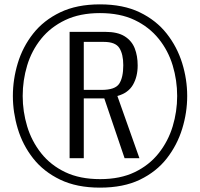

<svg xmlns="http://www.w3.org/2000/svg" viewBox="-20 -848 916 880"><path d="M438 12Q332 12 256 -24.5Q180 -61 132 -122Q84 -183 61.5 -258Q39 -333 39 -408Q39 -484 61.5 -558.5Q84 -633 132 -694Q180 -755 256 -791.5Q332 -828 438 -828Q545 -828 620.5 -791.5Q696 -755 744 -694Q792 -633 815 -558.5Q838 -484 838 -408Q838 -332 815 -257.5Q792 -183 744.5 -122Q697 -61 621.5 -24.5Q546 12 438 12ZM439 -27Q531 -27 597.5 -59Q664 -91 707.5 -146Q751 -201 771.5 -269Q792 -337 792 -408Q792 -480 771.5 -548Q751 -616 707.5 -670Q664 -724 597.5 -756Q531 -788 438 -788Q346 -788 279 -756Q212 -724 168.5 -670Q125 -616 104.5 -548Q84 -480 84 -408Q84 -337 104.5 -269Q125 -201 168.5 -146Q212 -91 279 -59Q346 -27 439 -27ZM299 -123V-702H462Q519 -702 551.5 -681.5Q584 -661 597.5 -626.5Q611 -592 611 -548Q611 -497 589.5 -459.5Q568 -422 518 -408L619 -123H551L458 -397H364V-123ZM364 -436H446Q508 -436 526.5 -464.5Q545 -493 545 -549Q545 -600 527 -628Q509 -656 456 -656H364Z"/></svg>

Font: Oswald Light
Style: Regular
Weight: 300
Designer: Vernon Adams
Foundry: Vernon Adams
Version: Version 4.103;gftools[0.9.33.dev8+g029e19f]